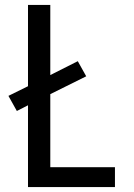

<svg xmlns="http://www.w3.org/2000/svg" viewBox="-20 -755 540 775"><path d="M93 0V-330L48 -307L14 -368L93 -407V-735H183V-452L294 -508L328 -447L183 -375V-80H444V0Z"/></svg>

Font: Iosevka SS10 Medium
Style: Regular
Weight: 500
Monospace: yes
Designer: Belleve Invis
Foundry: Belleve Invis
Version: Version 28.0.6; ttfautohint (v1.8.4)